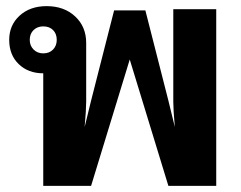

<svg xmlns="http://www.w3.org/2000/svg" viewBox="-20 -606 785 626"><path d="M685 -576V0H529L403 -412L277 0H121V-367Q72 -367 41 -397Q10 -427 10 -476Q10 -524 44 -555Q78 -586 132 -586Q189 -586 225 -552.5Q261 -519 261 -466V-274Q261 -249 256 -192L277 -278L352 -572H454L529 -278L550 -192Q545 -249 545 -274V-576ZM165 -476Q165 -496 153 -508Q141 -520 121 -520Q102 -520 89.5 -508Q77 -496 77 -476Q77 -457 89.5 -444.5Q102 -432 121 -432Q141 -432 153 -444.5Q165 -457 165 -476Z"/></svg>

Font: Sarabun ExtraBold
Style: Regular
Weight: 800
Version: Version 1.000; ttfautohint (v1.6)